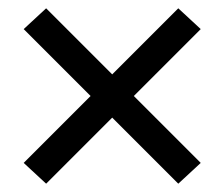

<svg xmlns="http://www.w3.org/2000/svg" viewBox="-20 -571 540 462"><path d="M91 -129 37 -179 198 -340 37 -501 91 -551 250 -392 409 -551 463 -501 302 -340 463 -179 409 -129 250 -288Z"/></svg>

Font: Iosevka Julsh Curly
Style: Regular
Weight: 400
Designer: Belleve Invis
Foundry: Belleve Invis
Version: Version 15.0.2; ttfautohint (v1.8.4)